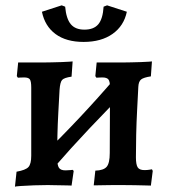

<svg xmlns="http://www.w3.org/2000/svg" viewBox="-20 -693 631 719"><path d="M180 -63 137 -109Q209 -179 278.5 -253Q348 -327 414 -404L457 -358Q385 -286 315.5 -212.5Q246 -139 180 -63ZM36 6 42 -50Q76 -56 86.5 -67.5Q97 -79 97 -110V-365Q97 -388 92 -395.5Q87 -403 70 -403Q63 -403 55 -402.5Q47 -402 47 -402L43 -408L48 -459Q48 -459 64.5 -459Q81 -459 103 -459Q125 -459 140 -459Q154 -459 173 -459.5Q192 -460 210 -460.5Q228 -461 240 -462Q252 -463 252 -463L248 -406Q220 -402 212.5 -393.5Q205 -385 203 -356Q201 -318 198.5 -273.5Q196 -229 195 -185Q194 -141 194 -104Q194 -75 200.5 -65Q207 -55 225 -55Q235 -55 243.5 -56Q252 -57 252 -57L256 -53L248 2Q248 2 238.5 1.5Q229 1 214 1Q199 1 184 0.5Q169 0 159 0Q136 0 107.5 1Q79 2 58 3.5Q37 5 36 6ZM545 2Q545 2 527.5 1.5Q510 1 484.5 0.5Q459 0 435 0Q423 0 405.5 0Q388 0 370.5 0.5Q353 1 342 1Q331 1 331 1L337 -54Q368 -55 379.5 -68.5Q391 -82 391 -120L392 -365Q392 -388 386 -395.5Q380 -403 363 -403Q357 -403 349 -402.5Q341 -402 341 -402L337 -408L342 -459Q342 -459 359.5 -459Q377 -459 400 -459Q423 -459 438 -459Q452 -459 470.5 -459.5Q489 -460 507.5 -460.5Q526 -461 537.5 -462Q549 -463 549 -463L545 -407Q518 -403 508.5 -395.5Q499 -388 498 -368Q496 -328 493.5 -281Q491 -234 490 -188.5Q489 -143 489 -104Q489 -77 495.5 -66.5Q502 -56 521 -56Q531 -56 540 -57.5Q549 -59 549 -59L552 -53ZM293 -536Q228 -536 188 -565.5Q148 -595 137 -649L211 -673L224 -668Q228 -623 245 -602.5Q262 -582 296 -582Q331 -582 348 -602Q365 -622 368 -668L381 -673L455 -649Q444 -596 401.5 -566Q359 -536 293 -536Z"/></svg>

Font: Alegreya SemiBold
Style: Regular
Weight: 600
Designer: Juan Pablo del Peral
Foundry: Huerta Tipografica
Version: Version 2.009